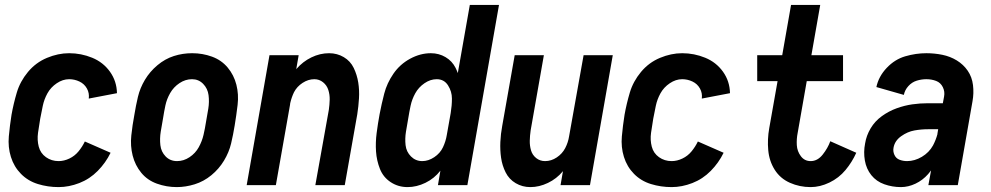

<svg xmlns="http://www.w3.org/2000/svg" viewBox="-20 -755 4040 783"><path d="M219 8Q175 8 134.5 -4.5Q94 -17 65.5 -46Q37 -75 24.5 -115Q12 -155 16 -199Q20 -243 27 -287Q35 -332 48.5 -377.5Q62 -423 94 -461.5Q126 -500 171.5 -519Q217 -538 262 -538Q311 -538 356 -519.5Q401 -501 428.5 -462.5Q456 -424 457 -375L342 -353Q345 -375 334.5 -394Q324 -413 304 -422.5Q284 -432 262 -432Q236 -432 211.5 -415.5Q187 -399 173.5 -374.5Q160 -350 154.5 -323.5Q149 -297 144 -271Q139 -242 135 -213Q131 -184 138 -157Q145 -130 167.5 -114Q190 -98 219 -98Q241 -98 263 -108.5Q285 -119 300.5 -138Q316 -157 326 -178L431 -132Q411 -91 378.5 -58Q346 -25 303.5 -8.5Q261 8 219 8Z M701 8Q659 8 620 -6Q581 -20 556 -50.5Q531 -81 521 -120.5Q511 -160 515.5 -202.5Q520 -245 528 -287Q534 -324 542.5 -360Q551 -396 571 -429.5Q591 -463 622 -489Q653 -515 689 -526.5Q725 -538 763 -538H764Q806 -538 844.5 -524Q883 -510 908.5 -479.5Q934 -449 944 -409.5Q954 -370 949 -327.5Q944 -285 937 -243Q931 -206 922.5 -170Q914 -134 893.5 -100Q873 -66 842 -40.5Q811 -15 774 -3.5Q737 8 701 8ZM702 -98Q729 -98 753 -114Q777 -130 790.5 -154.5Q804 -179 810 -205Q816 -231 820 -257Q825 -284 829.5 -312Q834 -340 830.5 -367Q827 -394 808.5 -413Q790 -432 763 -432Q736 -432 712 -416Q688 -400 674 -375.5Q660 -351 654.5 -325Q649 -299 645 -273Q640 -246 635.5 -218Q631 -190 634 -163Q637 -136 655.5 -117Q674 -98 702 -98Z M986 0 1079 -530H1198L1188 -472L1189 -474Q1215 -504 1250 -521Q1285 -538 1322 -538Q1355 -538 1382 -522Q1409 -506 1422.5 -478Q1436 -450 1441 -418.5Q1446 -387 1444 -354Q1442 -321 1437 -289L1386 0H1266L1321 -307Q1324 -328 1324.5 -348.5Q1325 -369 1319 -388Q1313 -407 1297.5 -419.5Q1282 -432 1262 -432Q1237 -432 1214 -417Q1191 -402 1179 -379Q1169 -358 1164 -336L1163 -331V-329L1105 0Z M1642 8Q1604 8 1573.5 -12Q1543 -32 1529.5 -66Q1516 -100 1513.5 -137Q1511 -174 1516 -212.5Q1521 -251 1528 -289Q1536 -331 1547 -373.5Q1558 -416 1584.5 -454.5Q1611 -493 1652.5 -515.5Q1694 -538 1737 -538Q1770 -538 1797 -522Q1824 -506 1838 -478Q1843 -468 1847 -457L1896 -735H2015L1886 0H1766L1776 -59Q1751 -27 1715 -9.5Q1679 8 1642 8ZM1702 -98Q1727 -98 1751 -114Q1775 -130 1786.5 -154.5Q1798 -179 1802 -204L1818 -294Q1823 -324 1823 -353Q1823 -382 1807 -407Q1791 -432 1761 -432Q1735 -432 1711 -415.5Q1687 -399 1673.5 -374.5Q1660 -350 1654.5 -324Q1649 -298 1645 -273Q1640 -245 1635.5 -217.5Q1631 -190 1634 -163Q1637 -136 1656 -117Q1675 -98 1702 -98Z M2143 8Q2110 8 2083 -8Q2056 -24 2042 -52Q2028 -80 2023.5 -111.5Q2019 -143 2020.5 -176Q2022 -209 2028 -241L2079 -530H2198L2144 -223Q2141 -202 2140.5 -181.5Q2140 -161 2145.5 -142Q2151 -123 2166.5 -110.5Q2182 -98 2203 -98Q2228 -98 2250.5 -113Q2273 -128 2285 -151Q2297 -174 2301 -200L2360 -530H2479L2386 0H2266L2276 -58L2275 -56Q2250 -26 2214.5 -9Q2179 8 2143 8Z M2719 8Q2675 8 2634.5 -4.5Q2594 -17 2565.5 -46Q2537 -75 2524.5 -115Q2512 -155 2516 -199Q2520 -243 2527 -287Q2535 -332 2548.5 -377.5Q2562 -423 2594 -461.5Q2626 -500 2671.5 -519Q2717 -538 2762 -538Q2811 -538 2856 -519.5Q2901 -501 2928.5 -462.5Q2956 -424 2957 -375L2842 -353Q2845 -375 2834.5 -394Q2824 -413 2804 -422.5Q2784 -432 2762 -432Q2736 -432 2711.5 -415.5Q2687 -399 2673.5 -374.5Q2660 -350 2654.5 -323.5Q2649 -297 2644 -271Q2639 -242 2635 -213Q2631 -184 2638 -157Q2645 -130 2667.5 -114Q2690 -98 2719 -98Q2741 -98 2763 -108.5Q2785 -119 2800.5 -138Q2816 -157 2826 -178L2931 -132Q2911 -91 2878.5 -58Q2846 -25 2803.5 -8.5Q2761 8 2719 8Z M3286 8Q3241 8 3201.5 -9.5Q3162 -27 3139.5 -62.5Q3117 -98 3113 -142.5Q3109 -187 3117 -232L3151 -424H3068V-530H3170L3206 -735H3325L3289 -530H3418V-424H3270L3233 -213Q3228 -188 3229.5 -163Q3231 -138 3246 -118Q3261 -98 3286 -98Q3314 -98 3335 -124.5Q3356 -151 3366 -179L3472 -132Q3455 -94 3428 -61.5Q3401 -29 3362.5 -10.5Q3324 8 3286 8Z M3654 8Q3619 8 3586.5 -3.5Q3554 -15 3533.5 -40.5Q3513 -66 3507 -100.5Q3501 -135 3508 -170Q3513 -202 3530.5 -231.5Q3548 -261 3576.5 -281.5Q3605 -302 3637 -313.5Q3669 -325 3700.5 -329.5Q3732 -334 3765 -334H3825L3830 -361Q3834 -381 3825 -399.5Q3816 -418 3797.5 -425Q3779 -432 3758 -432Q3738 -432 3718.5 -426Q3699 -420 3684.5 -404Q3670 -388 3666 -368L3554 -400Q3563 -443 3596 -478Q3629 -513 3672 -525.5Q3715 -538 3758 -538Q3791 -538 3823 -531.5Q3855 -525 3882 -508.5Q3909 -492 3926.5 -466.5Q3944 -441 3948 -408Q3952 -375 3946 -342L3886 0H3766L3777 -60Q3771 -52 3765 -45Q3743 -20 3713.5 -6Q3684 8 3654 8ZM3679 -98Q3710 -98 3739.5 -115.5Q3769 -133 3785 -162Q3797 -185 3803 -208V-210L3806 -228H3765Q3737 -228 3709 -223Q3681 -218 3655 -199.5Q3629 -181 3624 -153Q3621 -138 3627.5 -123.5Q3634 -109 3648.5 -103.5Q3663 -98 3679 -98Z"/></svg>

Font: Iosevka SS08
Style: Bold Italic
Weight: 700
Italic angle: -10°
Monospace: yes
Designer: Belleve Invis
Foundry: Belleve Invis
Version: 2.1.0; ttfautohint (v1.8.2)